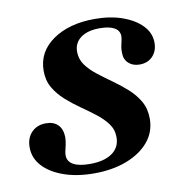

<svg xmlns="http://www.w3.org/2000/svg" viewBox="-58 -486 551 555"><g transform="rotate(-10 217.5 -208.0)"><path d="M175.8 11.3Q125.8 11.3 87.1 -2.4Q48.4 -16.1 26.6 -39.9Q4.8 -63.7 4.8 -95.2Q4.8 -122.6 21 -139.1Q37.1 -155.6 62.9 -155.6Q85.5 -155.6 98 -143.1Q110.5 -130.6 111.3 -108.1Q111.3 -93.5 107.3 -78.2Q103.2 -62.9 103.2 -53.2Q104 -35.5 120.6 -26.6Q137.1 -17.7 168.5 -17.7Q210.5 -17.7 233.9 -34.3Q257.3 -50.8 257.3 -80.6Q257.3 -103.2 244.4 -120.6Q231.5 -137.9 211.7 -153.2Q191.9 -168.5 169.8 -183.9Q147.6 -199.2 127.8 -216.9Q108.1 -234.7 95.6 -256Q83.1 -277.4 83.1 -305.6Q83.1 -361.3 131 -394.8Q179 -428.2 254 -428.2Q300 -428.2 335.9 -415.3Q371.8 -402.4 392.3 -380.6Q412.9 -358.9 412.9 -330.6Q412.9 -306.5 398.4 -291.1Q383.9 -275.8 359.7 -275.8Q340.3 -275.8 327.8 -287.1Q315.3 -298.4 315.3 -316.9Q314.5 -329.8 318.1 -344Q321.8 -358.1 321.8 -366.9Q321 -383.1 306 -391.1Q291.1 -399.2 263.7 -399.2Q228.2 -399.2 208.1 -384.3Q187.9 -369.4 187.9 -343.5Q187.9 -321.8 200.4 -304.4Q212.9 -287.1 232.7 -271.8Q252.4 -256.5 274.6 -240.7Q296.8 -225 316.5 -207.3Q336.3 -189.5 348.8 -167.7Q361.3 -146 361.3 -116.9Q361.3 -78.2 337.5 -49.6Q313.7 -21 271.8 -4.8Q229.8 11.3 175.8 11.3Z"/></g></svg>

Font: Playfair 5pt SemiExpanded Light
Style: Bold Italic
Weight: 700
Italic angle: -15.6°
Version: Version 2.001;gftools[0.9.30]